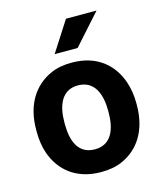

<svg xmlns="http://www.w3.org/2000/svg" viewBox="-113 -834 788 928"><g transform="rotate(-15 280.5 -370.0)"><path d="M27 -259C27 -220 32 -185 43 -152C75 -58 153 10 278 10C318 10 354 4 385 -10C473 -49 528 -134 528 -259V-269C528 -308 522 -343 511 -376C479 -470 402 -538 277 -538C237 -538 202 -532 171 -518C83 -479 27 -394 27 -269ZM168 -259V-269C168 -351 195 -424 277 -424C359 -424 387 -352 387 -269V-259C387 -176 360 -104 278 -104C194 -104 168 -175 168 -259ZM208 -599H323L458 -750H305Z"/></g></svg>

Font: Asimov Pro
Style: Bd
Weight: 700
Designer: Google
Version: Version 2.000980; 2014